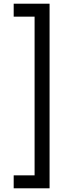

<svg xmlns="http://www.w3.org/2000/svg" viewBox="-20 -852 396 1038"><path d="M54 96H167V-762H54V-832H248V166H54Z"/></svg>

Font: hingl115
Style: Book
Weight: 400
Designer: Jelle Bosma - Monotype Design Team
Foundry: Monotype Imaging Inc.
Version: Version 2.003